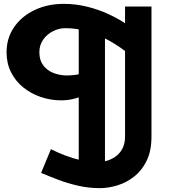

<svg xmlns="http://www.w3.org/2000/svg" viewBox="-20 -720 890 995"><path d="M497 255Q440 255 385 242.5Q330 230 281.5 211.5Q233 193 193 176L244 53Q277 70 317.5 85.5Q358 101 401 111Q444 121 483 121Q504 121 529 114.5Q554 108 576.5 93Q599 78 613.5 52Q628 26 628 -13V-686H765V-12Q765 61 740.5 112Q716 163 676 194.5Q636 226 589 240.5Q542 255 497 255ZM388 204V-678L524 -568V204ZM297 -200Q242 -200 191 -217.5Q140 -235 100 -267.5Q60 -300 37 -346Q14 -392 14 -449Q14 -522 52.5 -578.5Q91 -635 158.5 -667.5Q226 -700 311 -700Q372 -700 431 -685.5Q490 -671 543 -646.5Q596 -622 638.5 -592.5Q681 -563 708 -532V-383Q681 -413 639.5 -446.5Q598 -480 546.5 -509Q495 -538 437 -556Q379 -574 319 -574Q286 -574 255 -558.5Q224 -543 204 -515Q184 -487 184 -449Q184 -408 204 -381.5Q224 -355 255.5 -342.5Q287 -330 322 -329Q363 -329 391.5 -336Q420 -343 444.5 -357.5Q469 -372 496 -392V-275Q468 -254 437 -237Q406 -220 371 -210Q336 -200 297 -200Z"/></svg>

Font: BioRhyme ExtraBold
Style: Regular
Weight: 800
Designer: Aoife Mooney
Foundry: Aoife Mooney Type
Version: Version 1.600;gftools[0.9.33]